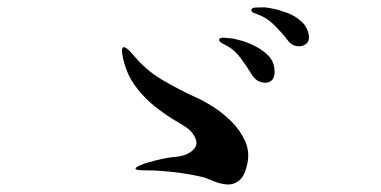

<svg xmlns="http://www.w3.org/2000/svg" viewBox="-20 -690 1040 524"><path d="M578 -582Q577 -577 585.5 -572.5Q594 -568 601 -564Q620 -554 637.5 -530.5Q655 -507 666 -488Q676 -471 690.5 -466.5Q705 -462 714 -466Q732 -473 729 -501Q727 -524 711 -539.5Q695 -555 674.5 -565Q654 -575 637 -579.5Q620 -584 614 -585Q604 -586 592 -587Q580 -588 578 -582ZM666 -663Q665 -658 673.5 -654.5Q682 -651 690 -648Q710 -640 730 -620Q750 -600 763 -583Q774 -567 788 -564.5Q802 -562 810 -567Q815 -569 819.5 -574.5Q824 -580 823 -593Q819 -617 802 -632Q785 -647 763.5 -655Q742 -663 724 -666.5Q706 -670 701 -670Q690 -670 678.5 -669.5Q667 -669 666 -663ZM316 -530Q326 -486 350.5 -453.5Q375 -421 404.5 -398Q434 -375 459 -360.5Q484 -346 493 -339Q508 -327 514 -311Q520 -295 509 -283Q493 -265 459.5 -262Q426 -259 386 -247Q374 -244 361.5 -238.5Q349 -233 350 -229Q351 -225 381 -225Q410 -225 443.5 -221.5Q477 -218 503.5 -213Q530 -208 539 -205Q552 -200 568.5 -193.5Q585 -187 602 -186.5Q619 -186 633.5 -198Q648 -210 655 -243Q662 -276 649 -305Q636 -334 612 -358Q588 -382 561 -399Q534 -416 513 -425Q471 -444 424.5 -471Q378 -498 342 -542Q333 -553 325 -558.5Q317 -564 314 -558.5Q311 -553 316 -530Z"/></svg>

Font: Shippori Mincho TTF
Style: Regular
Weight: 400
Version: Version 2.100